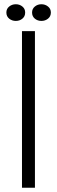

<svg xmlns="http://www.w3.org/2000/svg" viewBox="-20 -884 268 904"><path d="M83.5 0V-737.5H144.5V0ZM54.5 -785.5Q36.5 -785.5 23.2 -796.2Q10 -807 10 -825Q10 -842.5 23.2 -853.2Q36.5 -864 54.5 -864Q72.5 -864 85.5 -853.2Q98.5 -842.5 98.5 -825Q98.5 -807 85.5 -796.2Q72.5 -785.5 54.5 -785.5ZM175 -785.5Q157 -785.5 144 -796.2Q131 -807 131 -825Q131 -842.5 144 -853.2Q157 -864 175 -864Q193 -864 206.2 -853.2Q219.5 -842.5 219.5 -825Q219.5 -807 206.2 -796.2Q193 -785.5 175 -785.5Z"/></svg>

Font: Epilogue Light
Style: Regular
Weight: 300
Designer: Tyler Finck
Foundry: Etcetera Type Co
Version: Version 2.111; ttfautohint (v1.8.3)